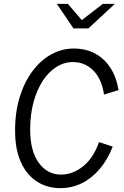

<svg xmlns="http://www.w3.org/2000/svg" viewBox="-20 -962 640 993"><path d="M291 11Q224 11 171 -23Q118 -57 88 -123.5Q58 -190 58 -286Q58 -384 82.5 -462Q107 -540 149.5 -596Q192 -652 246.5 -681.5Q301 -711 361 -711Q423 -711 471 -685.5Q519 -660 550.5 -612Q582 -564 593 -496L518 -473Q506 -554 462.5 -597.5Q419 -641 357 -641Q312 -641 272 -616Q232 -591 201.5 -544.5Q171 -498 153.5 -434Q136 -370 136 -292Q136 -181 180.5 -120Q225 -59 295 -59Q357 -59 410.5 -102.5Q464 -146 492 -227L563 -204Q537 -137 496 -88.5Q455 -40 403.5 -14.5Q352 11 291 11ZM360 -815 274 -942H331L403 -858L512 -942H574L437 -815Z"/></svg>

Font: Red Hat Mono
Style: Italic
Weight: 300
Italic angle: -12°
Monospace: yes
Designer: Pentagram, MCKL
Foundry: Pentagram, MCKL
Version: Version 1.023